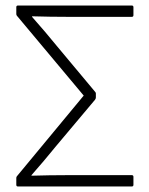

<svg xmlns="http://www.w3.org/2000/svg" viewBox="-20 -675 540 695"><path d="M45 0Q39 0 39 -6V-31Q39 -35 42 -38L283 -329L42 -617Q39 -620 39 -624V-649Q39 -655 45 -655H457Q463 -655 463 -649V-620Q463 -614 457 -614H227Q195 -614 162 -614.5Q129 -615 96 -616V-614Q120 -587 142.5 -560.5Q165 -534 187 -507L324 -343Q327 -340 327 -337V-322Q327 -318 324 -314L182 -145Q160 -118 138.5 -92.5Q117 -67 94 -41V-39Q126 -40 159 -40.5Q192 -41 224 -41H457Q463 -41 463 -35V-6Q463 0 457 0Z"/></svg>

Font: Sofia Sans ExtraLight
Style: Regular
Weight: 250
Version: Version 4.100-B